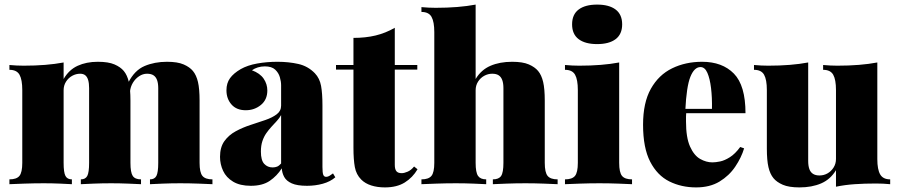

<svg xmlns="http://www.w3.org/2000/svg" viewBox="-20 -802 3914 836"><path d="M406 -533Q452 -533 478.5 -521.5Q505 -510 519 -493Q534 -475 541 -445Q548 -415 548 -364V-93Q548 -51 558 -36Q568 -21 594 -21V0Q575 -1 537.5 -2.5Q500 -4 464 -4Q425 -4 388 -2.5Q351 -1 332 0V-21Q352 -21 360 -36Q368 -51 368 -93V-418Q368 -439 364 -453Q360 -467 351.5 -474Q343 -481 329 -481Q311 -481 294.5 -472Q278 -463 267.5 -446.5Q257 -430 257 -409V-93Q257 -51 265 -36Q273 -21 293 -21V0Q276 -1 241.5 -2.5Q207 -4 171 -4Q129 -4 86 -2.5Q43 -1 21 0V-21Q52 -21 64.5 -36Q77 -51 77 -93V-410Q77 -455 65 -476.5Q53 -498 21 -498V-519Q53 -516 83 -516Q133 -516 176.5 -519.5Q220 -523 257 -530V-458Q280 -498 318 -515.5Q356 -533 406 -533ZM707 -533Q753 -533 779.5 -521.5Q806 -510 820 -493Q835 -475 842 -445Q849 -415 849 -364V-93Q849 -51 861.5 -36Q874 -21 905 -21V0Q885 -1 844.5 -2.5Q804 -4 765 -4Q726 -4 689 -2.5Q652 -1 633 0V-21Q653 -21 661 -36Q669 -51 669 -93V-418Q669 -439 664 -453Q659 -467 648.5 -474Q638 -481 620 -481Q602 -481 585.5 -470Q569 -459 558.5 -441.5Q548 -424 546 -403L539 -443Q566 -496 609.5 -514.5Q653 -533 707 -533Z M1072 7Q1025 7 995 -11Q965 -29 951.5 -58Q938 -87 938 -119Q938 -161 957 -187.5Q976 -214 1006.5 -230.5Q1037 -247 1071 -258Q1105 -269 1135.5 -279.5Q1166 -290 1185 -304.5Q1204 -319 1204 -342V-431Q1204 -447 1198.5 -466Q1193 -485 1178 -499Q1163 -513 1133 -513Q1117 -513 1102.5 -508.5Q1088 -504 1077 -496Q1112 -483 1128 -459.5Q1144 -436 1144 -408Q1144 -368 1116 -345Q1088 -322 1050 -322Q1010 -322 988 -347Q966 -372 966 -409Q966 -440 981.5 -461.5Q997 -483 1028 -501Q1058 -518 1100 -525.5Q1142 -533 1188 -533Q1237 -533 1279 -523.5Q1321 -514 1351 -483Q1372 -461 1378 -428Q1384 -395 1384 -343V-75Q1384 -50 1387.5 -41Q1391 -32 1400 -32Q1408 -32 1415.5 -37Q1423 -42 1430 -47L1440 -30Q1418 -11 1385.5 -2Q1353 7 1317 7Q1274 7 1250.5 -3.5Q1227 -14 1217.5 -31.5Q1208 -49 1207 -69Q1186 -36 1154.5 -14.5Q1123 7 1072 7ZM1167 -73Q1178 -73 1186.5 -76.5Q1195 -80 1204 -90V-301Q1197 -288 1185.5 -275.5Q1174 -263 1162 -250Q1150 -237 1139.5 -222Q1129 -207 1122.5 -187.5Q1116 -168 1116 -142Q1116 -104 1130.5 -88.5Q1145 -73 1167 -73Z M1699 -681V-519H1797V-499H1699V-84Q1699 -65 1706 -56.5Q1713 -48 1729 -48Q1740 -48 1755 -54.5Q1770 -61 1783 -77L1798 -65Q1777 -29 1742.5 -7.5Q1708 14 1656 14Q1623 14 1596.5 5.5Q1570 -3 1553 -20Q1531 -42 1525 -74.5Q1519 -107 1519 -159V-499H1443V-519H1519V-637Q1572 -637 1615.5 -647.5Q1659 -658 1699 -681Z M2051 -782V-458Q2075 -498 2115.5 -515.5Q2156 -533 2210 -533Q2256 -533 2282.5 -521.5Q2309 -510 2323 -493Q2338 -475 2345 -445Q2352 -415 2352 -364V-93Q2352 -51 2364.5 -36Q2377 -21 2408 -21V0Q2388 -1 2347.5 -2.5Q2307 -4 2268 -4Q2226 -4 2186 -2.5Q2146 -1 2126 0V-21Q2152 -21 2162 -36Q2172 -51 2172 -93V-418Q2172 -439 2167 -453Q2162 -467 2151.5 -474Q2141 -481 2123 -481Q2105 -481 2088.5 -472Q2072 -463 2061.5 -446.5Q2051 -430 2051 -409V-93Q2051 -51 2061.5 -36Q2072 -21 2097 -21V0Q2078 -1 2041 -2.5Q2004 -4 1965 -4Q1923 -4 1880 -2.5Q1837 -1 1815 0V-21Q1846 -21 1858.5 -36Q1871 -51 1871 -93V-662Q1871 -707 1859 -728.5Q1847 -750 1815 -750V-771Q1847 -768 1877 -768Q1927 -768 1970.5 -771.5Q2014 -775 2051 -782Z M2580 -782Q2632 -782 2660.5 -760.5Q2689 -739 2689 -696Q2689 -653 2660.5 -631.5Q2632 -610 2580 -610Q2528 -610 2499.5 -631.5Q2471 -653 2471 -696Q2471 -739 2499.5 -760.5Q2528 -782 2580 -782ZM2676 -530V-93Q2676 -51 2688.5 -36Q2701 -21 2732 -21V0Q2712 -1 2672 -2.5Q2632 -4 2590 -4Q2548 -4 2505 -2.5Q2462 -1 2440 0V-21Q2471 -21 2483.5 -36Q2496 -51 2496 -93V-410Q2496 -455 2484 -476.5Q2472 -498 2440 -498V-519Q2472 -516 2502 -516Q2552 -516 2595.5 -519.5Q2639 -523 2676 -530Z M3037 -533Q3125 -533 3175.5 -481.5Q3226 -430 3226 -309H2913L2911 -328H3080Q3081 -377 3076 -418.5Q3071 -460 3060 -485Q3049 -510 3030 -510Q3003 -510 2986 -467.5Q2969 -425 2964 -322L2968 -314Q2967 -304 2967 -294Q2967 -284 2967 -273Q2967 -203 2984.5 -164Q3002 -125 3028.5 -110Q3055 -95 3082 -95Q3096 -95 3115.5 -99Q3135 -103 3158 -117.5Q3181 -132 3203 -162L3220 -156Q3208 -116 3181.5 -76.5Q3155 -37 3113 -11.5Q3071 14 3011 14Q2947 14 2894.5 -12Q2842 -38 2811 -98Q2780 -158 2780 -259Q2780 -355 2814 -415.5Q2848 -476 2906.5 -504.5Q2965 -533 3037 -533Z M3800 -530V-109Q3800 -64 3812.5 -42.5Q3825 -21 3856 -21V0Q3825 -3 3794 -3Q3744 -3 3701 0Q3658 3 3620 11V-61Q3596 -21 3555.5 -3.5Q3515 14 3461 14Q3415 14 3388.5 2.5Q3362 -9 3348 -26Q3333 -44 3326 -74Q3319 -104 3319 -155V-410Q3319 -455 3307 -476.5Q3295 -498 3263 -498V-519Q3295 -516 3325 -516Q3375 -516 3418.5 -519.5Q3462 -523 3499 -530V-101Q3499 -80 3504 -66Q3509 -52 3520 -45Q3531 -38 3548 -38Q3567 -38 3583 -47Q3599 -56 3609.5 -72.5Q3620 -89 3620 -110V-410Q3620 -455 3608 -476.5Q3596 -498 3564 -498V-519Q3596 -516 3626 -516Q3676 -516 3719.5 -519.5Q3763 -523 3800 -530Z"/></svg>

Font: Playfair Display Black
Style: Regular
Weight: 900
Designer: Claus Eggers Sørensen
Foundry: Claus Eggers Sørensen
Version: Version 1.203